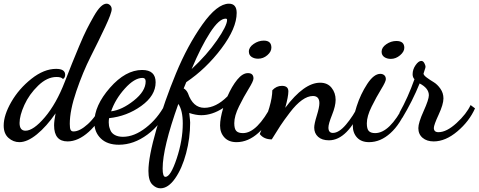

<svg xmlns="http://www.w3.org/2000/svg" viewBox="-36 -740 2593 1040"><path d="M305 -312Q297 -323 270 -323Q219 -323 170.5 -276Q122 -229 96 -171.5Q70 -114 70 -74Q70 -32 102 -32Q145 -32 207 -105Q269 -178 315 -297Q340 -361 354 -396Q368 -431 392.5 -489.5Q417 -548 434 -581.5Q451 -615 471.5 -651Q492 -687 509 -703.5Q526 -720 541 -720Q552 -720 560.5 -711.5Q569 -703 569 -690Q569 -669 533.5 -593.5Q498 -518 455.5 -434Q413 -350 377.5 -246Q342 -142 342 -69Q342 -45 346.5 -36.5Q351 -28 362 -28Q396 -28 440 -68Q484 -108 517 -176L536 -160Q503 -78 445 -26Q387 26 330 26Q257 26 257 -61Q257 -84 265 -126Q216 -55 164 -12.5Q112 30 69 30Q36 30 10 7Q-16 -16 -16 -60Q-16 -116 25 -187.5Q66 -259 134 -313Q202 -367 268 -367Q317 -367 317 -335Q317 -319 305 -312Z M807 -294Q807 -222 729 -166Q651 -110 555 -100Q553 -90 553 -77Q553 -67 554.5 -58Q556 -49 562.5 -33.5Q569 -18 586.5 -8.5Q604 1 630 1Q691 1 754.5 -48.5Q818 -98 857 -172L877 -156Q837 -66 762.5 -11Q688 44 608 44Q545 44 510 10Q475 -24 475 -77Q475 -168 559.5 -264.5Q644 -361 734 -361Q807 -361 807 -294ZM736 -318Q692 -318 640 -260Q588 -202 566 -137Q624 -144 688.5 -195Q753 -246 753 -299Q753 -318 736 -318Z M1307 -344Q1337 -344 1337 -315Q1337 -301 1311 -259Q1285 -217 1259 -164.5Q1233 -112 1233 -73Q1233 -42 1244 -30.5Q1255 -19 1280 -19Q1357 -19 1438 -175L1454 -160Q1420 -71 1364 -20.5Q1308 30 1245 30Q1203 30 1179.5 4.5Q1156 -21 1156 -60Q1156 -98 1173 -155Q1113 -116 1054 -116Q1025 -116 989 -128Q994 -86 994 -76Q994 8 972 90.5Q950 173 912.5 226.5Q875 280 833 280Q809 280 788.5 259Q768 238 768 186Q768 110 811.5 -41Q855 -192 917.5 -343Q980 -494 1060 -607Q1140 -720 1204 -720Q1246 -720 1246 -670Q1246 -587 1163 -477Q1080 -367 973 -295Q959 -262 959 -261Q973 -254 982 -235Q1009 -156 1071 -156Q1134 -156 1196 -218Q1220 -273 1249 -308.5Q1278 -344 1307 -344ZM860 218Q888 218 921 119Q954 20 954 -71Q954 -142 930 -177Q845 61 845 173Q845 218 860 218ZM1186 -639Q1151 -639 1102 -563.5Q1053 -488 1002 -366Q1085 -443 1139.5 -522Q1194 -601 1194 -632Q1194 -639 1186 -639ZM1362 -422Q1341 -422 1326.5 -432Q1312 -442 1312 -461Q1312 -484 1338 -502Q1364 -520 1393 -520Q1434 -520 1434 -482Q1434 -460 1412 -441Q1390 -422 1362 -422Z M1371 -14Q1371 -15 1389 -59Q1407 -103 1423 -158Q1439 -213 1439 -251Q1461 -275 1491 -275Q1526 -275 1526 -245Q1526 -218 1509 -156Q1611 -292 1698 -292Q1738 -292 1760 -264.5Q1782 -237 1782 -199Q1782 -166 1762.5 -117.5Q1743 -69 1743 -49Q1743 -20 1767 -20Q1800 -20 1838.5 -65.5Q1877 -111 1908 -173L1925 -159Q1846 20 1746 20Q1708 20 1687 1Q1666 -18 1666 -49Q1666 -69 1680 -114Q1694 -159 1694 -181Q1694 -220 1659 -220Q1631 -220 1599.5 -197.5Q1568 -175 1534.5 -131Q1501 -87 1483 -59.5Q1465 -32 1436 15Q1393 15 1371 -14Z M2024 -340Q2037 -340 2045.5 -332.5Q2054 -325 2054 -311Q2054 -298 2028.5 -256.5Q2003 -215 1977 -162.5Q1951 -110 1951 -72Q1951 -41 1962 -30Q1973 -19 1996 -19Q2075 -19 2153 -172L2168 -156Q2133 -68 2079 -19Q2025 30 1963 30Q1921 30 1898 5Q1875 -20 1875 -59Q1875 -99 1896 -164.5Q1917 -230 1953 -285Q1989 -340 2024 -340ZM2081 -421Q2060 -421 2045.5 -431Q2031 -441 2031 -460Q2031 -483 2056.5 -500.5Q2082 -518 2111 -518Q2154 -518 2154 -481Q2154 -460 2131 -440.5Q2108 -421 2081 -421Z M2143 -101 2128 -130Q2174 -212 2209 -311Q2199 -321 2199 -338Q2199 -364 2215 -387Q2231 -410 2246 -410Q2256 -410 2262.5 -398Q2269 -386 2269 -378Q2269 -374 2263.5 -358.5Q2258 -343 2258 -341Q2259 -332 2276 -319.5Q2293 -307 2313 -295Q2333 -283 2349.5 -259.5Q2366 -236 2366 -207Q2366 -175 2340 -119Q2314 -63 2314 -47Q2314 -24 2339 -24Q2383 -24 2437 -73.5Q2491 -123 2513 -171L2537 -153Q2506 -83 2441.5 -28.5Q2377 26 2313 26Q2276 26 2253 6.5Q2230 -13 2230 -46Q2230 -75 2258.5 -138Q2287 -201 2287 -224Q2287 -262 2237 -288Q2198 -192 2143 -101Z"/></svg>

Font: Dancing Script
Style: Bold
Weight: 700
Designer: Pablo Impallari
Foundry: Pablo Impallari. www.impallari.com Igino Marini. www.ikern.com
Version: Version 1.002